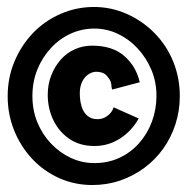

<svg xmlns="http://www.w3.org/2000/svg" viewBox="-20 -548 540 551"><path d="M251 -129Q209 -129 179 -149.5Q149 -170 133 -203.5Q117 -237 117 -276Q117 -306 127 -331.5Q137 -357 154 -376.5Q171 -396 194.5 -406.5Q218 -417 244 -417Q303 -417 337 -387Q371 -357 381 -312L302 -291Q300 -296 300 -299.5Q300 -303 299.5 -306Q299 -309 297.5 -314Q296 -319 290 -326Q284 -335 275.5 -338.5Q267 -342 256 -342Q248 -342 239.5 -338Q231 -334 224 -326Q217 -318 213 -306.5Q209 -295 209 -280Q209 -260 214 -243Q219 -226 230.5 -216Q242 -206 259 -206Q271 -206 280 -210.5Q289 -215 296 -222.5Q303 -230 306 -240L378 -208Q358 -172 324.5 -150.5Q291 -129 251 -129ZM245 -17Q194 -17 149.5 -37Q105 -57 72 -92.5Q39 -128 20.5 -174Q2 -220 2 -272Q2 -325 21.5 -371.5Q41 -418 74.5 -453Q108 -488 153.5 -508Q199 -528 250 -528Q299 -528 344 -508Q389 -488 423.5 -453Q458 -418 477 -371.5Q496 -325 496 -272Q496 -230 483.5 -191.5Q471 -153 448.5 -121.5Q426 -90 394.5 -66.5Q363 -43 325 -30Q287 -17 245 -17ZM251 -80Q290 -80 322.5 -95Q355 -110 379 -137Q403 -164 416 -199Q429 -234 429 -273Q429 -313 414.5 -347.5Q400 -382 375 -409Q350 -436 318 -451Q286 -466 251 -466Q215 -466 183 -451.5Q151 -437 126 -410Q101 -383 87 -348Q73 -313 73 -272Q73 -232 87 -197.5Q101 -163 126 -136.5Q151 -110 183 -95Q215 -80 251 -80Z"/></svg>

Font: Inconsolata ExtraBold
Style: Regular
Weight: 800
Designer: Raph Levien, Cyreal, Brenton Simpson
Foundry: Raph Levien, Cyreal, Google
Version: Version 3.001